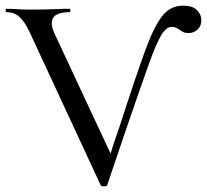

<svg xmlns="http://www.w3.org/2000/svg" viewBox="-22 -656 732 679"><path d="M690 -584Q690 -564 676.5 -551.5Q663 -539 645 -539Q634 -539 626.5 -542.5Q619 -546 611 -552Q605 -556 599 -558.5Q593 -561 586 -561Q566 -561 548.5 -532Q531 -503 506 -434Q481 -365 420 -187L357 -1Q356 3 346 3Q335 3 334 -1L83 -542Q65 -580 46.5 -596.5Q28 -613 1 -613Q-2 -613 -2 -619Q-2 -625 1 -625L32 -624Q58 -622 81 -622Q134 -622 184 -624Q199 -625 224 -625Q227 -625 227 -619Q227 -613 224 -613Q161 -613 161 -574Q161 -559 170 -539L369 -113Q382 -156 396 -194Q464 -404 494.5 -485.5Q525 -567 553.5 -601.5Q582 -636 625 -636Q659 -636 674.5 -620.5Q690 -605 690 -584Z"/></svg>

Font: Cormorant SC Medium
Style: Regular
Weight: 500
Designer: Christian Thalmann (Catharsis Fonts)
Version: Version 3.000